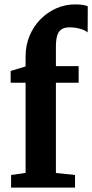

<svg xmlns="http://www.w3.org/2000/svg" viewBox="-20 -854 420 874"><path d="M30.5 0V-57.5L96.5 -67V-477.5H28.5V-531L96.5 -551.5V-597.5Q96.5 -647.5 114.5 -690.8Q132.5 -734 164.2 -766.2Q196 -798.5 236.5 -816.2Q277 -834 322.5 -834Q346 -834 360 -831Q374 -828 379.5 -825.5L379 -706.5Q366.5 -717 344 -723.2Q321.5 -729.5 297 -729.5Q272 -729.5 258.5 -719.5Q245 -709.5 239.8 -690Q234.5 -670.5 234.5 -641.5V-553H338V-477.5H234.5V-66.5L321.5 -57.5V0Z"/></svg>

Font: Merriweather 24pt SemiCondensed
Style: Bold
Weight: 700
Width: 4
Designer: Eben Sorkin
Foundry: Eben Sorkin
Version: Version 2.100